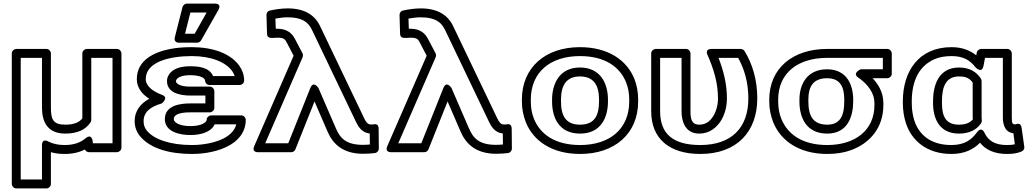

<svg xmlns="http://www.w3.org/2000/svg" viewBox="-20 -827 5780 1075"><path d="M458 -52C432 -30 396 -15 342 -15C305 -15 276 -22 252 -34C252 -34 215 -58 215 -12V178H96V-503H215V-226C215 -147 244 -79 346 -79C413 -79 460 -101 487 -142C490 -146 491 -152 491 -156V-503H610V-25H500L499 -36C499 -36 495 -83 458 -52ZM455 10C459 18 468 25 478 25H635C646 25 660 15 660 0V-528C660 -539 650 -553 635 -553H466C455 -553 441 -543 441 -528V-164C425 -144 398 -129 346 -129C277 -129 265 -158 265 -226V-528C265 -539 255 -553 240 -553H71C60 -553 46 -543 46 -528V203C46 214 56 228 71 228H240C251 228 265 218 265 203V25C288 32 314 35 342 35C387 35 424 26 455 10Z M1182 -131H1303C1294 -96 1267 -70 1232 -52C1189 -30 1124 -15 1054 -15C935 -15 841 -46 801 -97C789 -112 784 -129 784 -149C784 -200 823 -230 886 -248C886 -248 928 -281 887 -296C835 -315 796 -346 796 -384C796 -482 932 -513 1054 -513C1163 -513 1244 -479 1280 -429C1286 -420 1291 -411 1294 -401H1173C1152 -451 1089 -456 1045 -456C996 -456 946 -445 924 -406C918 -396 915 -385 915 -373C915 -305 992 -292 1046 -292H1130V-248H1046C986 -248 903 -236 903 -160C903 -87 990 -71 1045 -71C1103 -71 1161 -86 1182 -131ZM1046 -198H1155C1166 -198 1180 -208 1180 -223V-317C1180 -328 1170 -342 1155 -342H1046C987 -342 965 -359 965 -373C965 -375 966 -377 968 -381C975 -394 1000 -406 1045 -406C1101 -406 1128 -390 1128 -376C1128 -365 1138 -351 1153 -351H1322C1333 -351 1347 -361 1347 -376C1347 -406 1337 -435 1320 -459C1270 -528 1172 -563 1054 -563C1010 -563 971 -560 934 -553C845 -536 746 -491 746 -384C746 -333 779 -297 816 -274C771 -250 734 -210 734 -149C734 -119 743 -91 762 -67C818 4 929 35 1054 35C1131 35 1203 19 1255 -8C1307 -34 1356 -82 1356 -156C1356 -167 1346 -181 1331 -181H1162C1151 -181 1137 -171 1137 -156C1137 -154 1136 -151 1134 -148C1123 -133 1093 -121 1045 -121C986 -121 953 -141 953 -160C953 -183 979 -198 1046 -198ZM1046 -757H1137L1070 -638H1016ZM1027 -807C1017 -807 1005 -799 1002 -788L959 -619C951 -587 980 -588 983 -588H1084C1092 -588 1101 -593 1106 -601L1202 -770C1225 -811 1180 -807 1180 -807Z M1522 -723C1545 -727 1567 -730 1591 -730C1672 -730 1706 -703 1727 -659L1972 -147C1982 -127 2001 -84 2050 -80L2051 -18C2038 -17 2026 -16 2012 -16C1918 -16 1884 -53 1860 -110L1763 -334C1763 -334 1735 -379 1717 -333L1594 -25H1465L1674 -506C1677 -513 1677 -522 1674 -528L1632 -608C1615 -642 1585 -666 1534 -666H1524ZM1491 -768C1480 -766 1472 -756 1472 -743L1475 -638C1476 -606 1508 -616 1534 -616C1569 -616 1576 -608 1587 -586L1624 -515L1404 -10C1387 29 1427 25 1427 25H1611C1621 25 1630 19 1634 9L1741 -259L1814 -90C1844 -20 1901 34 2013 34C2041 34 2061 32 2079 30C2090 29 2101 18 2101 5L2100 -106C2100 -138 2076 -132 2067 -130C2067 -130 2070 -130 2066 -130H2056C2038 -130 2028 -145 2017 -169L1772 -681C1743 -742 1686 -780 1591 -780C1555 -780 1519 -774 1491 -768Z M2267 -723C2290 -727 2312 -730 2336 -730C2417 -730 2451 -703 2472 -659L2717 -147C2727 -127 2746 -84 2795 -80L2796 -18C2783 -17 2771 -16 2757 -16C2663 -16 2629 -53 2605 -110L2508 -334C2508 -334 2480 -379 2462 -333L2339 -25H2210L2419 -506C2422 -513 2422 -522 2419 -528L2377 -608C2360 -642 2330 -666 2279 -666H2269ZM2236 -768C2225 -766 2217 -756 2217 -743L2220 -638C2221 -606 2253 -616 2279 -616C2314 -616 2321 -608 2332 -586L2369 -515L2149 -10C2132 29 2172 25 2172 25H2356C2366 25 2375 19 2379 9L2486 -259L2559 -90C2589 -20 2646 34 2758 34C2786 34 2806 32 2824 30C2835 29 2846 18 2846 5L2845 -106C2845 -138 2821 -132 2812 -130C2812 -130 2815 -130 2811 -130H2801C2783 -130 2773 -145 2762 -169L2517 -681C2488 -742 2431 -780 2336 -780C2300 -780 2264 -774 2236 -768Z M3227 -513C3369 -513 3451 -451 3485 -367C3497 -338 3503 -305 3503 -269V-259C3503 -105 3394 -15 3228 -15C3086 -15 3004 -77 2970 -161C2958 -190 2952 -223 2952 -259V-269C2952 -423 3061 -513 3227 -513ZM3553 -259V-269C3553 -311 3546 -349 3532 -385C3490 -490 3385 -563 3227 -563C3033 -563 2902 -449 2902 -269V-259C2902 -217 2910 -179 2924 -143C2966 -38 3070 35 3228 35C3422 35 3553 -79 3553 -259ZM3384 -269C3384 -357 3344 -449 3227 -449C3111 -449 3071 -356 3071 -269V-259C3071 -169 3109 -79 3228 -79C3345 -79 3384 -170 3384 -259ZM3334 -269V-259C3334 -181 3309 -129 3228 -129C3146 -129 3121 -181 3121 -259V-269C3121 -345 3148 -399 3227 -399C3307 -399 3334 -346 3334 -269Z M3901 -15C3745 -15 3676 -80 3676 -204V-503H3796V-203C3796 -150 3815 -79 3895 -79C3953 -79 3990 -113 4012 -144C4036 -179 4050 -226 4050 -276C4050 -361 4029 -436 4003 -503H4113C4147 -441 4170 -367 4170 -276C4170 -111 4075 -15 3901 -15ZM4220 -276C4220 -382 4192 -470 4149 -541C4145 -547 4136 -553 4127 -553H3965C3922 -553 3942 -518 3942 -518C3974 -445 4000 -366 4000 -276C4000 -236 3988 -198 3971 -173C3955 -149 3932 -129 3895 -129C3857 -129 3846 -153 3846 -203V-528C3846 -539 3836 -553 3821 -553H3651C3640 -553 3626 -543 3626 -528V-204C3626 -51 3727 35 3901 35C4106 35 4220 -90 4220 -276Z M4612 -15C4470 -15 4389 -77 4355 -161C4343 -190 4337 -223 4337 -259V-269C4337 -419 4448 -503 4611 -503H4923V-439H4799C4799 -439 4749 -418 4785 -393C4824 -366 4856 -331 4870 -289C4874 -276 4876 -263 4876 -249V-239C4876 -97 4767 -15 4612 -15ZM4287 -269V-259C4287 -217 4295 -179 4309 -143C4351 -39 4454 35 4612 35C4661 35 4705 28 4744 14C4851 -25 4926 -112 4926 -239V-249C4926 -311 4897 -355 4866 -389H4948C4959 -389 4973 -399 4973 -414V-528C4973 -539 4963 -553 4948 -553H4611C4420 -553 4287 -446 4287 -269ZM4611 -439C4499 -439 4456 -356 4456 -269V-259C4456 -170 4493 -79 4612 -79C4727 -79 4757 -177 4757 -259V-269C4757 -351 4722 -439 4611 -439ZM4611 -389C4684 -389 4707 -341 4707 -269V-259C4707 -183 4686 -129 4612 -129C4530 -129 4506 -181 4506 -259V-269C4506 -341 4532 -389 4611 -389Z M5308 -513C5377 -513 5413 -487 5442 -450C5442 -450 5478 -411 5487 -460L5495 -503H5595V-171C5595 -142 5600 -87 5654 -81L5662 -19C5649 -16 5637 -15 5617 -15C5547 -15 5512 -42 5493 -82C5493 -82 5477 -123 5450 -86C5420 -45 5381 -15 5307 -15C5187 -15 5124 -76 5099 -153C5090 -182 5085 -214 5085 -250V-260C5085 -376 5127 -458 5211 -495C5238 -507 5270 -513 5308 -513ZM5035 -260V-250C5035 -210 5041 -172 5052 -138C5083 -42 5167 35 5307 35C5379 35 5430 10 5467 -28C5498 12 5549 35 5617 35C5649 35 5674 32 5700 21C5709 17 5717 7 5715 -5L5700 -111C5696 -143 5672 -133 5666 -131H5662C5649 -131 5645 -136 5645 -171V-528C5645 -539 5635 -553 5620 -553H5474C5464 -553 5451 -545 5449 -533L5446 -517C5413 -544 5368 -563 5308 -563C5123 -563 5035 -427 5035 -260ZM5472 -387C5449 -422 5411 -449 5350 -449C5231 -449 5204 -343 5204 -260V-250C5204 -167 5237 -79 5349 -79C5408 -79 5449 -101 5473 -137C5476 -141 5477 -147 5477 -151C5477 -161 5476 -167 5476 -171V-373C5476 -378 5474 -384 5472 -387ZM5426 -365V-171C5426 -166 5427 -163 5427 -159C5413 -142 5391 -129 5349 -129C5275 -129 5254 -176 5254 -250V-260C5254 -340 5275 -399 5350 -399C5392 -399 5410 -386 5426 -365Z"/></svg>

Font: Asimov
Style: XWidOu
Weight: 500
Designer: Google
Version: Version 2.000980; 2014